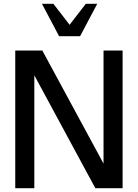

<svg xmlns="http://www.w3.org/2000/svg" viewBox="-20 -987 723 1007"><path d="M623 0V-722H523V-129L202 -722H60V0H160V-592L480 0ZM290 -797H400L490 -967H430L345 -857L260 -967H200Z"/></svg>

Font: Perun
Style: Regular
Weight: 400
Foundry: Copyright (c) Stefan Peev, Context Ltd, 2016
Version: Version 1.089